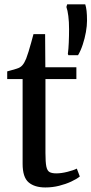

<svg xmlns="http://www.w3.org/2000/svg" viewBox="-20 -836 412 866"><path d="M184.5 9.5Q136 9.5 109 -13.5Q82 -36.5 82 -97.5V-479.5H12.5V-514Q21 -516.5 32.2 -519.5Q43.5 -522.5 54 -525.8Q64.5 -529 70 -532.5Q76.5 -536.5 81.2 -542Q86 -547.5 90 -554.8Q94 -562 98 -571.5Q102.5 -583 108.8 -603.2Q115 -623.5 121 -645.2Q127 -667 131 -682H183.5L184.5 -532.5H324.5V-479.5H185V-146.5Q185 -104.5 189 -85Q193 -65.5 203.8 -59.8Q214.5 -54 234 -54Q256.5 -54 284.2 -61Q312 -68 326.5 -75.5L340 -40Q326 -28.5 301.2 -17Q276.5 -5.5 246.5 2Q216.5 9.5 184.5 9.5ZM332 -587H288.5L286 -592.5Q289 -614.5 290.2 -643.5Q291.5 -672.5 291.5 -705Q291.5 -737.5 288.2 -763.5Q285 -789.5 279.5 -804.5L283 -816.5H364.5Q368.5 -804.5 370.5 -786.8Q372.5 -769 372.5 -742.5Q372.5 -720 367.5 -691.5Q362.5 -663 353.2 -635Q344 -607 332 -587Z"/></svg>

Font: Merriweather 72pt
Style: Regular
Weight: 400
Version: Version 2.100